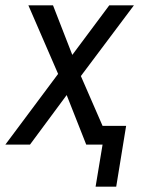

<svg xmlns="http://www.w3.org/2000/svg" viewBox="-23 -540 543 717"><path d="M334 157 360 0H299L226 -185L89 0H-3L194 -264L83 -520H175L247 -335L385 -520H477L279 -256L360 -70H448L411 157Z"/></svg>

Font: Iosevka Custom
Style: Italic
Weight: 400
Italic angle: -9°
Monospace: yes
Designer: Belleve Invis
Foundry: Belleve Invis
Version: Version 30.3.3; ttfautohint (v1.8.3)